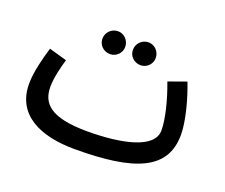

<svg xmlns="http://www.w3.org/2000/svg" viewBox="-94 -659 963 822"><g transform="rotate(20 387.0 -248.0)"><path d="M455 -413C483 -413 506 -436 506 -464C506 -493 483 -517 455 -517C425 -517 402 -493 402 -464C402 -436 425 -413 455 -413ZM316 -413C344 -413 367 -436 367 -464C367 -493 344 -517 316 -517C286 -517 263 -493 263 -464C263 -436 286 -413 316 -413ZM313 21C585 21 720 -33 720 -192C720 -255 694 -350 668 -416L587 -387C615 -313 635 -232 635 -181C635 -98 491 -69 338 -69C168 -69 124 -120 124 -195C124 -237 139 -294 148 -324L67 -347C52 -297 34 -230 34 -176C34 -34 156 21 313 21Z"/></g></svg>

Font: Noto Sans Arabic UI XCn Md
Style: Regular
Weight: 500
Width: 2
Designer: Monotype Design Team, Nadine Chahine and Nizar Qandah
Foundry: Monotype Imaging Inc.
Version: Version 2.010